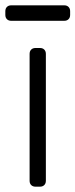

<svg xmlns="http://www.w3.org/2000/svg" viewBox="-30 -700 283 720"><path d="M103 0Q93 0 87 -6Q81 -12 81 -22V-498Q81 -508 87 -514Q93 -520 103 -520H120Q130 -520 136 -514Q142 -508 142 -498V-22Q142 -12 136 -6Q130 0 120 0ZM12 -622Q2 -622 -4 -628Q-10 -634 -10 -644V-658Q-10 -668 -4 -674Q2 -680 12 -680H211Q221 -680 227 -674Q233 -668 233 -658V-644Q233 -634 227 -628Q221 -622 211 -622Z"/></svg>

Font: Rubik Light Light
Style: Regular
Weight: 300
Version: Version 2.101